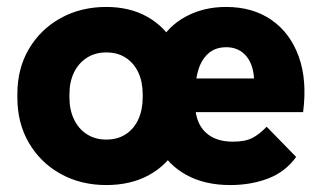

<svg xmlns="http://www.w3.org/2000/svg" viewBox="-20 -523 926 553"><path d="M286 10Q213 10 155 -22Q97 -54 63.5 -111Q30 -168 30 -242V-252Q30 -326 63.5 -382.5Q97 -439 155 -471Q213 -503 286 -503Q354 -503 404.5 -474.5Q455 -446 483 -395H435Q464 -448 515.5 -475.5Q567 -503 631 -503Q708 -503 762 -465.5Q816 -428 840.5 -360Q865 -292 853 -200H502V-297H778L703 -231Q716 -281 709.5 -315.5Q703 -350 682.5 -368.5Q662 -387 632 -387Q600 -387 580 -369Q560 -351 551 -321Q542 -291 542 -253V-223Q542 -191 554 -166.5Q566 -142 590.5 -128.5Q615 -115 651 -115Q686 -115 706.5 -125.5Q727 -136 748 -158L833 -71Q802 -28 752.5 -9Q703 10 643 10Q570 10 517 -19Q464 -48 437 -100H491Q462 -48 409.5 -19Q357 10 286 10ZM286 -121Q319 -121 342.5 -136.5Q366 -152 378.5 -179.5Q391 -207 391 -242V-252Q391 -287 378.5 -314Q366 -341 342.5 -356.5Q319 -372 286 -372Q254 -372 230 -356.5Q206 -341 193 -314Q180 -287 180 -252V-242Q180 -207 193 -179.5Q206 -152 230 -136.5Q254 -121 286 -121Z"/></svg>

Font: SUSE ExtraBold
Style: Regular
Weight: 800
Designer: Rene Bieder
Foundry: SUSE
Version: Version 1.000